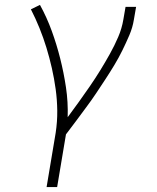

<svg xmlns="http://www.w3.org/2000/svg" viewBox="-20 -548 640 783"><path d="M170 215 207 -6Q214 -52 213.5 -96.5Q213 -141 207 -184.5Q201 -228 191.5 -270Q182 -312 169.5 -353Q157 -394 141 -433.5Q125 -473 106 -510L143 -528Q171 -477 191 -422Q211 -367 225.5 -309.5Q240 -252 249 -192Q258 -132 256 -70Q279 -101 302 -133Q325 -165 347 -197Q369 -229 389 -261.5Q409 -294 428 -328Q447 -362 462 -397Q477 -432 483 -468L492 -520H535L526 -468Q521 -436 507.5 -404.5Q494 -373 479 -342.5Q464 -312 446.5 -283Q429 -254 410 -225Q391 -196 372 -167.5Q353 -139 332 -111Q311 -83 290.5 -55Q270 -27 249 0L213 215Z"/></svg>

Font: Iosevka Aile XLt Obl
Style: Regular
Weight: 200
Italic angle: -9°
Designer: Belleve Invis
Foundry: Belleve Invis
Version: Version 31.1.0; ttfautohint (v1.8.4)